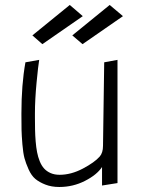

<svg xmlns="http://www.w3.org/2000/svg" viewBox="-20 -744 578 770"><path d="M109.9 -602.1 149.9 -566.9 312 -679.2 259.8 -724.1ZM270 -602.1 311 -566.9 473.1 -679.2 419.9 -724.1ZM120.1 -289.1Q120.1 -344.2 126.7 -413.3Q133.3 -482.4 137.2 -503.9L82 -494.1Q65.9 -404.8 65.9 -289.1V-283.2Q65.9 -243.7 66.4 -222.2Q66.9 -200.7 69.8 -165.3Q72.8 -129.9 78.1 -109.9Q83.5 -89.8 94.7 -64.7Q106 -39.6 121.8 -26.4Q137.7 -13.2 162.1 -3.7Q186.5 5.9 217.8 5.9Q272.9 5.9 320.8 -18.6Q368.7 -43 389.2 -74.2V0L451.2 -9.8V-503.9L397.9 -494.1L393.1 -159.2Q393.1 -131.3 379.9 -116.2Q359.4 -92.8 312.3 -67.9Q265.1 -43 219.2 -43Q198.7 -43 183.1 -49.8Q167.5 -56.6 157 -68.1Q146.5 -79.6 139.4 -97.2Q132.3 -114.7 128.7 -133.8Q125 -152.8 123 -177Q121.1 -201.2 120.6 -223.6Q120.1 -246.1 120.1 -272.9Q120.1 -283.7 120.1 -289.1Z"/></svg>

Font: Comic Neue Angular
Style: Regular
Weight: 400
Designer: Craig Rozynski
Foundry: Craig Rozynski
Version: Version 2.003